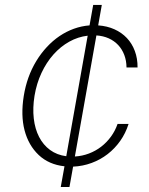

<svg xmlns="http://www.w3.org/2000/svg" viewBox="-20 -747 594 767"><path d="M74.9 -363.6Q87.4 -441.4 125 -503.2Q143.8 -534.1 167.3 -559.3Q190.7 -584.5 217.7 -602.8Q244.7 -621.1 275 -632.1Q305.4 -643.1 337.7 -645.6L352.3 -727.3H386.7L372.2 -645.6Q408 -643.1 437.1 -630Q466.3 -616.8 486.9 -595Q507.5 -573.2 518.6 -543.3Q529.8 -513.5 529.5 -477.6H485.4Q485.1 -505 476.4 -527.7Q467.7 -550.4 452.1 -567.1Q436.4 -583.8 414.4 -593.8Q392.4 -603.7 365.1 -605.5L279.1 -121.8Q308.6 -123.6 335.2 -133.7Q361.9 -143.8 384.1 -160.9Q406.2 -177.9 423.1 -201Q440 -224.1 449.6 -251.8H493.6Q481.9 -214.8 460.4 -184.3Q438.9 -153.8 410 -131.4Q381 -109 346.1 -96.1Q311.1 -83.1 272 -81.3L257.5 0H222.7L237.6 -82.7Q175.1 -89.5 134.6 -127.8Q93.8 -166.5 78.1 -226.4Q62.5 -286.2 74.9 -363.6ZM244.7 -122.9 330.3 -604.4Q291.9 -600.1 256.9 -580.6Q221.9 -561.1 193.7 -529.5Q165.5 -497.9 145.8 -455.8Q126.1 -413.7 117.9 -364.3Q110.1 -315.7 114.9 -273.8Q119.7 -231.9 136.2 -199.9Q152.7 -168 180 -147.9Q207.4 -127.8 244.7 -122.9Z"/></svg>

Font: Inter P Extra Light
Style: Italic
Weight: 200
Italic angle: 9.39999°
Designer: Rasmus Andersson
Foundry: rsms
Version: Version 3.018;git-588b23468